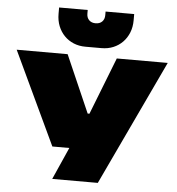

<svg xmlns="http://www.w3.org/2000/svg" viewBox="-62 -1013 988 1070"><g transform="rotate(5 432.5 -477.5)"><path d="M10 -700H295L435 -380H445L570 -700H855L525 0H270L350 -180H255ZM390 -750Q354 -750 324 -762.5Q294 -775 272 -797.5Q250 -820 237.5 -851Q225 -882 225 -920V-955H385V-935Q385 -912 398.5 -898.5Q412 -885 435 -885Q458 -885 471.5 -898.5Q485 -912 485 -935V-955H645V-920Q645 -882 632.5 -851Q620 -820 598 -797.5Q576 -775 546 -762.5Q516 -750 480 -750Z"/></g></svg>

Font: Imperial One
Style: Regular
Weight: 400
Designer: Jovanny Lemonad
Foundry: Jovanny Lemonad
Version: Version 1.000